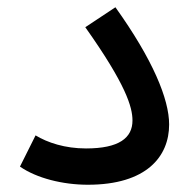

<svg xmlns="http://www.w3.org/2000/svg" viewBox="-20 -503 529 529"><path d="M35 -44C81 -12 153 6 222 6C384 6 446 -72 446 -160C446 -230 401 -339 298 -483L215 -428C327 -270 345 -208 345 -171C345 -123 308 -94 217 -94C159 -94 111 -110 78 -130Z"/></svg>

Font: Noto Sans Arabic UI Md
Style: Regular
Weight: 500
Designer: Monotype Design Team, Nadine Chahine and Nizar Qandah
Foundry: Monotype Imaging Inc.
Version: Version 2.010